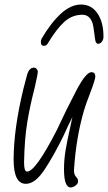

<svg xmlns="http://www.w3.org/2000/svg" viewBox="-20 -802 476 846"><path d="M262 -56Q262 -98 269 -140Q276 -182 291 -249L299 -286Q282 -253 259 -202Q218 -118 176.5 -55Q135 8 94 8Q40 8 40 -99Q40 -232 83 -410L99 -471Q108 -504 130 -504Q142 -504 147 -487Q145 -469 139 -444Q133 -419 131 -408Q112 -335 100 -262.5Q88 -190 86 -86Q86 -46 99 -46Q118 -46 150 -90.5Q182 -135 229 -226Q275 -325 317 -404.5Q359 -484 383 -484Q400 -484 400 -465Q400 -451 375 -386Q356 -337 350 -315Q315 -195 306 -53Q306 -40 308.5 -33.5Q311 -27 317.5 -20Q324 -13 324 -3Q324 7 313 15.5Q302 24 292 24Q262 24 262 -56ZM436 -640Q436 -628 429 -618.5Q422 -609 413 -609Q405 -609 401 -619Q398 -633 396 -652L393 -673Q386 -737 343 -737Q297 -737 262 -704.5Q227 -672 189 -608Q183 -600 173 -600Q160 -600 160 -617Q160 -625 163 -631Q204 -701 248 -741.5Q292 -782 337 -782Q383 -782 409.5 -743Q436 -704 436 -640Z"/></svg>

Font: Bad Script
Style: Regular
Weight: 400
Italic angle: -10°
Designer: Roman Shchyukin (Gaslight Type Foundry), Cyreal (Charset Expansion)
Foundry: Gaslight
Version: Version 2.000